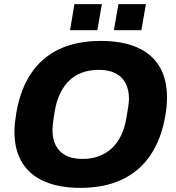

<svg xmlns="http://www.w3.org/2000/svg" viewBox="-20 -897 850 929"><path d="M369 12Q268 12 196.5 -18.5Q125 -49 87.5 -109.5Q50 -170 50 -260Q50 -283 52.5 -305.5Q55 -328 59 -351Q78 -463 129.5 -540.5Q181 -618 265.5 -658.5Q350 -699 468 -699Q570 -699 641.5 -668.5Q713 -638 750.5 -577Q788 -516 788 -425Q788 -404 786 -382Q784 -360 780 -338Q761 -225 708.5 -147Q656 -69 571 -28.5Q486 12 369 12ZM378 -128Q423 -128 459 -141.5Q495 -155 521.5 -180Q548 -205 565.5 -241Q583 -277 591 -323Q595 -346 597.5 -362Q600 -378 601.5 -388.5Q603 -399 603.5 -406Q604 -413 604 -420Q604 -463 587.5 -494.5Q571 -526 538.5 -542.5Q506 -559 458 -559Q414 -559 378 -546Q342 -533 315.5 -507.5Q289 -482 271.5 -446Q254 -410 246 -365Q242 -341 239.5 -325Q237 -309 236 -298.5Q235 -288 234.5 -281Q234 -274 234 -267Q234 -224 250 -193Q266 -162 298 -145Q330 -128 378 -128ZM319 -751 340 -877H473L451 -751ZM531 -751 553 -877H686L664 -751Z"/></svg>

Font: Archivo SemiBold ExtraBold
Style: Italic
Weight: 800
Italic angle: -10°
Version: Version 2.001